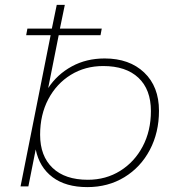

<svg xmlns="http://www.w3.org/2000/svg" viewBox="-20 -762 718 785"><path d="M64 0 187 -618H87L92 -645H192L212 -742H245L225 -645H396L391 -618H220L177 -402Q214 -458 273.5 -490.5Q333 -523 408 -523Q509 -523 569.5 -465.5Q630 -408 630 -309Q630 -220 592.5 -149Q555 -78 488.5 -37.5Q422 3 337 3Q249 3 195 -37.5Q141 -78 126 -151L96 0ZM339 -27Q413 -27 471.5 -63.5Q530 -100 563.5 -163.5Q597 -227 597 -308Q597 -396 546 -444Q495 -492 402 -492Q328 -492 269.5 -456Q211 -420 177.5 -356.5Q144 -293 144 -211Q144 -124 195 -75.5Q246 -27 339 -27Z"/></svg>

Font: Montserrat ExtraLight
Style: Italic
Weight: 200
Italic angle: -11.3°
Designer: Julieta Ulanovsky
Foundry: Julieta Ulanovsky
Version: Version 9.000; ttfautohint (v1.8.4.7-5d5b)